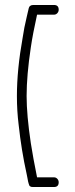

<svg xmlns="http://www.w3.org/2000/svg" viewBox="-20 -752 300 772"><path d="M87 -53Q66 -148 55 -250Q48 -306 48 -366Q48 -472 71 -600Q77 -641 87 -682Q89 -691 91 -699.5Q93 -708 94 -712Q95 -716 95 -717Q98 -732 114 -732H197Q216 -732 216 -713Q216 -705 210.5 -699Q205 -693 197 -693H129Q112 -616 104 -562Q87 -449 87 -366Q87 -289 104 -176Q113 -118 129 -39H197Q205 -39 210.5 -33Q216 -27 216 -19Q216 0 197 0H114Q109 0 106.5 -0.5Q104 -1 101.5 -2.5Q99 -4 98 -6Q97 -8 95.5 -13Q94 -18 93 -22Q92 -26 90.5 -35.5Q89 -45 87 -53Z"/></svg>

Font: Aaram
Style: Regular
Weight: 400
Designer: Tharique Azeez
Foundry: Tharique Azeez
Version: Version 1.7